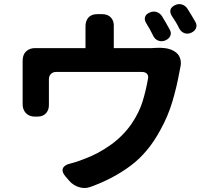

<svg xmlns="http://www.w3.org/2000/svg" viewBox="-20 -874 1040 950"><path d="M721 -812Q738 -820 755 -814.5Q772 -809 782 -793Q791 -778 802 -759.5Q813 -741 819 -729Q829 -713 823 -697.5Q817 -682 798 -674Q781 -667 764.5 -672.5Q748 -678 739 -695Q732 -710 721.5 -729Q711 -748 703 -760Q693 -777 698 -791Q703 -805 721 -812ZM847 -849Q864 -857 881 -851.5Q898 -846 908 -830Q918 -814 929 -796Q940 -778 946 -767Q956 -750 950 -735Q944 -720 926 -712Q909 -704 892.5 -710Q876 -716 867 -733Q860 -748 848.5 -767Q837 -786 829 -797Q810 -832 847 -849ZM843 -620Q863 -608 870.5 -587.5Q878 -567 873 -544Q872 -540 870 -529.5Q868 -519 867 -514Q854 -442 832.5 -370Q811 -298 773 -230Q714 -120 627.5 -55Q541 10 427 51Q400 61 371 52Q342 43 323 21L304 -1Q285 -23 291 -40Q297 -57 325 -64Q339 -68 348.5 -70.5Q358 -73 370 -77.5Q382 -82 403 -90Q465 -113 526 -156Q587 -199 630 -260Q668 -316 685 -370.5Q702 -425 712 -483Q716 -499 707.5 -508.5Q699 -518 683 -518H257Q242 -518 232 -508Q222 -498 222 -482Q222 -454 222 -424Q222 -394 222 -371Q222 -369 222 -364.5Q222 -360 222 -358Q223 -331 208 -314Q193 -297 165 -297H153Q124 -297 107.5 -315Q91 -333 92 -362Q92 -366 92 -364.5Q92 -363 92 -365.5Q92 -368 92 -381Q92 -393 92 -416Q92 -439 92 -466Q92 -493 92 -516.5Q92 -540 92 -554Q92 -569 92 -568Q92 -567 92 -570Q91 -602 109 -619.5Q127 -637 158 -636Q162 -636 162.5 -636Q163 -636 168 -636Q173 -636 190 -636H403V-712Q403 -718 403 -727Q403 -736 403 -740Q402 -769 417 -786.5Q432 -804 461 -804H485Q514 -804 529.5 -786.5Q545 -769 543 -740Q543 -736 543 -735Q543 -734 543 -730.5Q543 -727 543 -712V-636H717Q720 -636 731.5 -636Q743 -636 750 -637Q773 -639 798.5 -635.5Q824 -632 843 -620Z"/></svg>

Font: Chiron GoRound TC
Style: Bold
Weight: 700
Designer: Ryoko NISHIZUKA 西塚涼子 (kana, bopomofo & ideographs); Paul D. Hunt (Latin, Greek & Cyrillic); Sandoll Communications 산돌커뮤니
Foundry: Adobe
Version: Version 1.000;hotconv 1.1.1;makeotfexe 2.6.0